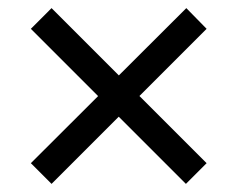

<svg xmlns="http://www.w3.org/2000/svg" viewBox="-20 -563 581 473"><path d="M438 -110 56 -492 107 -543 489 -161ZM489 -492 107 -110 56 -161 439 -543Z"/></svg>

Font: Source Serif 4 18pt SemiBold
Style: Italic
Weight: 600
Italic angle: -12°
Designer: Frank Grießhammer
Foundry: Adobe Systems Incorporated
Version: Version 4.004;hotconv 1.0.116;makeotfexe 2.5.65601